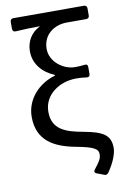

<svg xmlns="http://www.w3.org/2000/svg" viewBox="-93 -730 619 955"><g transform="rotate(-10 216.0 -252.5)"><path d="M318.4 156.2 354.5 169.9C363.3 173.8 370.1 170.9 376 163.1C409.2 115.2 423.8 72.3 423.8 45.9C423.8 -18.6 386.7 -41 290 -58.6C201.2 -74.2 134.8 -97.7 134.8 -186.5C134.8 -274.4 216.8 -326.2 299.8 -326.2C318.4 -326.2 334 -325.2 352.5 -322.3C363.3 -321.3 369.1 -326.2 369.1 -336.9V-372.1C369.1 -382.8 363.3 -387.7 351.6 -385.7C336.9 -383.8 324.2 -382.8 304.7 -382.8C245.1 -382.8 180.7 -431.6 180.7 -496.1C180.7 -568.4 238.3 -608.4 302.7 -608.4H400.4C410.2 -608.4 416 -614.3 416 -624V-660.2C416 -669.9 410.2 -675.8 400.4 -675.8H43.9C34.2 -675.8 28.3 -669.9 28.3 -660.2V-625C28.3 -615.2 34.2 -608.4 44.9 -609.4C93.8 -612.3 120.1 -613.3 168 -613.3C123 -591.8 96.7 -549.8 96.7 -499C96.7 -433.6 139.6 -386.7 198.2 -362.3V-358.4C117.2 -335.9 48.8 -266.6 48.8 -175.8C48.8 -54.7 134.8 -11.7 237.3 7.8C326.2 24.4 349.6 37.1 349.6 64.5C349.6 87.9 338.9 102.5 313.5 134.8C305.7 143.6 307.6 152.3 318.4 156.2Z"/></g></svg>

Font: Ed Sans Neue
Style: Regular
Weight: 400
Designer: Stephen Hutchings
Version: Version 1.004;PS 001.004;hotconv 1.0.88;makeotf.lib2.5.64775